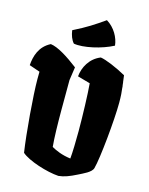

<svg xmlns="http://www.w3.org/2000/svg" viewBox="-145 -1074 910 1174"><g transform="rotate(15 310.0 -487.5)"><path d="M102.5 -71.8C146 -32.7 269 5.9 341.8 10.3C377 6.8 409.2 -5.4 454.6 -28.3C484.9 -43.9 534.7 -64.5 542.5 -92.8C561 -158.7 585.4 -410.6 585.4 -517.6C585.4 -560.5 583 -587.4 579.6 -613.8H580.1L579.1 -621.6L578.1 -626.5L577.1 -635.3C576.7 -638.7 576.2 -641.6 576.2 -645H575.7L570.3 -688C511.2 -721.2 438.5 -751.5 405.3 -756.3C339.4 -730.5 305.7 -667.5 300.3 -608.9L380.4 -586.4C386.2 -523.9 390.6 -381.3 390.6 -286.1C390.6 -227.5 388.7 -147.5 384.8 -111.3C330.6 -118.2 289.6 -136.2 262.7 -151.9C257.3 -207 255.4 -298.8 255.4 -383.8L255.9 -573.2L268.1 -656.7C267.6 -656.2 267.1 -656.2 266.6 -656.2L268.1 -657.2C200.2 -709 134.8 -750.5 88.9 -756.3C20.5 -721.7 2 -657.2 -2.4 -598.6L65.4 -575.2C64.9 -557.6 64.9 -540.5 64.9 -527.8C64.9 -429.2 84.5 -188.5 102.5 -71.8ZM224.1 -795.4C283.7 -784.7 397.5 -810.1 470.2 -848.6C465.3 -897.9 434.6 -954.6 382.3 -986.3C319.3 -942.4 276.4 -913.6 192.9 -872.1C197.3 -840.8 207.5 -813.5 224.1 -795.4Z"/></g></svg>

Font: Fruktur
Style: Regular
Weight: 400
Designer: Viktoriya Grabowska
Foundry: Viktoriya Grabowska
Version: Version 1.002